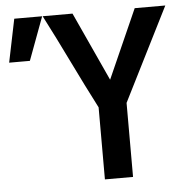

<svg xmlns="http://www.w3.org/2000/svg" viewBox="-201 -743 751 775"><g transform="rotate(-5 174.5 -355.0)"><path d="M373 -694H497L307 -316V-16H193V-308Q145 -401 96.5 -501Q48 -601 0 -694H121L249 -415ZM-115 -694H-2L-67 -519H-151Z"/></g></svg>

Font: D2Coding ligature
Style: Bold
Weight: 700
Monospace: yes
Designer: Yong-Rak Park; Jeong-Hwan Yoon; Sang-Min Lee;
Foundry: NHN Corporation
Version: Version 1.3.2; Build 20180524